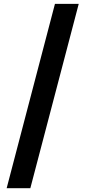

<svg xmlns="http://www.w3.org/2000/svg" viewBox="-20 -801 444 998"><path d="M265.6 -780.8H389.2L137.7 177.2H14.6Z"/></svg>

Font: Merriweather
Style: Heavy
Weight: 900
Version: Version 1.003